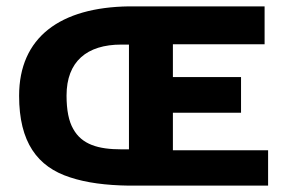

<svg xmlns="http://www.w3.org/2000/svg" viewBox="-20 -583 898 603"><path d="M822 0V-111H523V-229H737V-341H523V-444H811V-563H385C169 -560 40 -466 40 -282C40 -137 97 -59 200 -26C251 -9 313 -1 385 0ZM361 -114C289 -114 237 -129 210 -178C196 -202 189 -237 189 -283C189 -390 253 -443 361 -443H385V-114Z"/></svg>

Font: OSH Darker Grotesque Black
Style: Regular
Weight: 900
Designer: Gabriel Lam
Foundry: TypeRant
Version: Version 1.000;Glyphs 3.1.1 (3148)